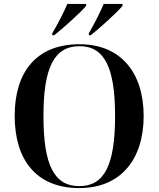

<svg xmlns="http://www.w3.org/2000/svg" viewBox="-20 -951 810 981"><path d="M247 -781V-771H257C305 -809 391 -886 420 -921V-931H324C305 -886 273 -824 247 -781ZM434 -781V-771H444C491 -809 577 -886 606 -921V-931H510C491 -886 459 -824 434 -781ZM385 10C597 10 714 -137 714 -358C714 -580 597 -725 386 -725C163 -725 55 -580 55 -359C55 -137 163 10 385 10ZM385 0C257 0 202 -107 202 -358C202 -608 258 -715 386 -715C513 -715 568 -608 568 -358C568 -107 513 0 385 0Z"/></svg>

Font: Noto Serif Display SemiBold
Style: Regular
Weight: 600
Designer: Monotype Design Team
Foundry: Monotype Imaging Inc.
Version: Version 2.009